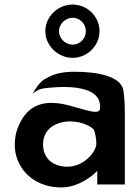

<svg xmlns="http://www.w3.org/2000/svg" viewBox="-20 -810 615 843"><path d="M239 -673C239 -705 267 -732 299 -732C331 -732 357 -705 357 -673C357 -641 331 -614 299 -614C267 -614 239 -641 239 -673ZM179 -673C179 -610 234 -556 299 -556C364 -556 417 -610 417 -673C417 -737 364 -790 299 -790C234 -790 179 -737 179 -673ZM185 -467C159 -457 138 -425 123 -398C139 -412 153 -420 180 -423C215 -427 432 -453 419 -332C415 -294 304 -351 230 -357C204 -359 184 -359 162 -353C104 -337 74 -293 56 -243C45 -211 42 -176 48 -139C67 -48 145 13 249 13C325 13 388 -39 407 -60V0H528V-320C528 -353 526 -383 522 -413C511 -477 403 -495 307 -495C250 -495 213 -484 185 -467ZM276 -78C212 -78 169 -115 169 -176C169 -243 224 -277 289 -277C337 -277 383 -255 393 -239C399 -221 403 -200 403 -179C403 -144 349 -78 276 -78Z"/></svg>

Font: Bluebird
Style: Regular
Weight: 400
Designer: Jasper
Foundry: Cannot Into Space Fonts
Version: Version 0.98